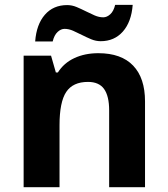

<svg xmlns="http://www.w3.org/2000/svg" viewBox="-20 -777 697 797"><path d="M582 0H433.1V-318.8Q433.1 -377.9 412.1 -407.5Q391.1 -437 345.2 -437Q282.7 -437 254.9 -395.3Q227.1 -353.5 227.1 -256.8V0H78.1V-545.9H191.9L211.9 -476.1H220.2Q245.1 -515.6 288.8 -535.9Q332.5 -556.2 388.2 -556.2Q483.4 -556.2 532.7 -504.6Q582 -453.1 582 -356ZM248 -657.2Q232.9 -657.2 219 -644.3Q205.1 -631.3 198.7 -605H126Q131.3 -675.8 166.3 -715.8Q201.2 -755.9 258.8 -755.9Q278.8 -755.9 298.1 -747.8Q317.4 -739.7 336.2 -730.2Q355 -720.7 373 -712.9Q391.1 -705.1 408.7 -705.1Q423.8 -705.1 437.7 -717.8Q451.7 -730.5 458 -756.8H530.8Q525.4 -686 490 -646Q454.6 -606 397.9 -606Q377.9 -606 358.6 -614Q339.4 -622.1 320.6 -631.6Q301.8 -641.1 283.7 -649.2Q265.6 -657.2 248 -657.2Z"/></svg>

Font: CAA NEO Sans
Style: Bold
Weight: 700
Version: Version 1.10